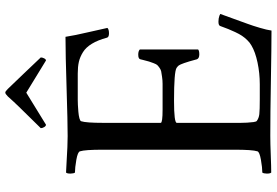

<svg xmlns="http://www.w3.org/2000/svg" viewBox="-176 -836 1018 705"><g transform="rotate(-90 332.5 -484.0)"><path d="M50.8 -29.3Q68.4 -29.3 97.7 -34.4Q127 -39.6 128.9 -47.4Q134.8 -65.9 134.8 -131.3V-615.2Q134.8 -680.7 128.9 -698.7Q127 -707 97.7 -712.2Q68.4 -717.3 50.8 -717.3Q47.4 -721.7 47.1 -733.6Q46.9 -745.6 50.8 -750Q62.5 -749.5 93 -747.8Q123.5 -746.1 144 -745.1Q164.6 -744.1 184.6 -744.1Q235.8 -744.1 360.6 -748Q485.4 -752 549.3 -752Q554.2 -719.2 566.9 -665.3Q579.6 -611.3 582 -598.1Q576.7 -592.3 562 -592.3Q547.4 -592.3 545.9 -600.6Q537.1 -633.3 523.9 -655Q510.7 -676.8 493.2 -687.7Q475.6 -698.7 457.5 -702.9Q439.5 -707 414.6 -707H317.4Q309.6 -707 299.3 -706.5Q289.1 -706.1 274.7 -704.8Q260.3 -703.6 250.2 -700.9Q240.2 -698.2 239.3 -694.3Q233.4 -676.3 233.4 -613.8V-402.3Q233.4 -395.5 282.2 -395.5H342.3Q363.3 -395.5 376.5 -395.5Q389.6 -395.5 402.6 -397.5Q415.5 -399.4 422.1 -400.6Q428.7 -401.9 435.8 -407Q442.9 -412.1 445.8 -415.3Q448.7 -418.5 452.6 -428.5Q456.5 -438.5 458.5 -445.1Q460.4 -451.7 464.4 -467.3Q465.8 -473.6 466.8 -477.1Q468.3 -484.9 483.9 -484.9Q497.1 -484.9 502.9 -479V-265.1Q498.5 -260.7 484.9 -260.7Q470.2 -260.7 466.8 -269.5Q458.5 -300.8 452.9 -316.4Q447.3 -332 444.1 -336.2Q440.9 -340.3 435.1 -344.2Q420.9 -353.5 314.9 -353.5Q233.4 -353.5 233.4 -343.3V-127.9Q233.4 -117.2 233.4 -108.6Q233.4 -100.1 234.1 -85.4Q234.9 -70.8 236.3 -61.3Q237.8 -51.8 240.2 -49.8Q250.5 -42 265.4 -40.3Q280.3 -38.6 320.8 -38.6H375Q416 -38.6 455.1 -46.9Q494.1 -55.2 517.6 -69.3Q528.3 -75.2 537.6 -85Q546.9 -94.7 553.2 -104.2Q559.6 -113.8 566.7 -128.9Q573.7 -144 577.9 -154.5Q582 -165 588.9 -183.6Q590.8 -190.4 605 -190.4Q610.4 -190.4 616.5 -189.5Q622.6 -188.5 627 -186.8Q631.3 -185.1 633.3 -183.6Q627.9 -168.9 616.2 -136.5Q604.5 -104 597.2 -84Q589.8 -64 582.3 -38.3Q574.7 -12.7 572.3 4.4Q513.7 4.4 389.2 2.2Q264.6 0 185.5 0Q158.2 0 115 1.7Q71.8 3.4 50.8 3.4Q46.9 -1 47.1 -12.9Q47.4 -24.9 50.8 -29.3ZM213.9 -842.8Q232.4 -861.8 253.7 -883.3Q274.9 -904.8 292.7 -923.1Q310.5 -941.4 330.6 -963.9Q339.8 -973.1 344.5 -973.1Q349.1 -973.1 357.9 -963.9Q380.9 -939.5 415.3 -904.1Q449.7 -868.7 473.6 -842.8Q473.6 -836.9 470.2 -830.3Q466.8 -823.7 462.4 -823.7L344.2 -896L226.6 -823.7Q221.7 -823.7 217.8 -830.3Q213.9 -836.9 213.9 -842.8Z"/></g></svg>

Font: Crimson
Style: Regular
Weight: 400
Version: Version 0.8